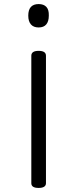

<svg xmlns="http://www.w3.org/2000/svg" viewBox="-20 -535 380 944"><path d="M170 -285Q206 -285 206 -261V366Q206 377 197 383Q188 389 170 389Q134 389 134 366V-261Q134 -273 143 -279Q152 -285 170 -285ZM170 -515Q195 -515 208 -501Q221 -487 220 -458Q220 -430 207.5 -415Q195 -400 170 -400Q145 -400 132 -415Q119 -430 119 -458Q119 -487 132 -501Q145 -515 170 -515Z"/></svg>

Font: Playwrite GB S Light
Style: Regular
Weight: 300
Designer: Veronika Burian, José Scaglione
Foundry: TypeTogether
Version: Version 1.002